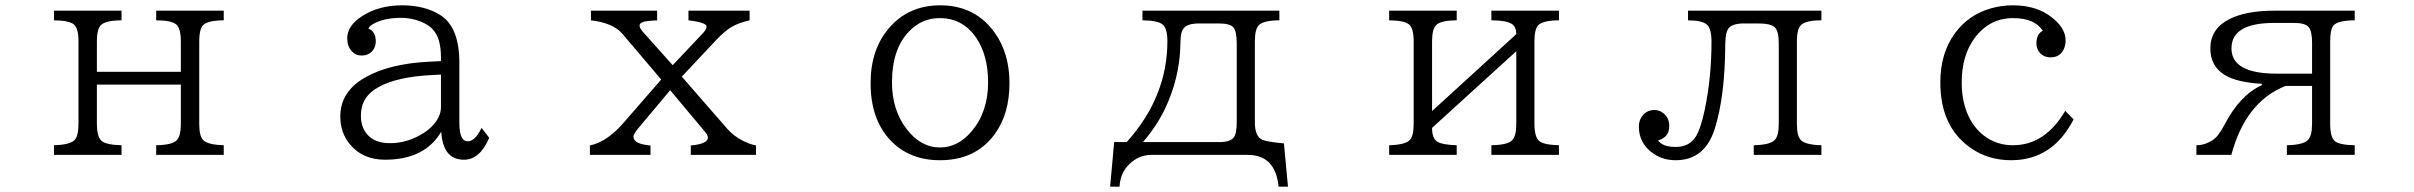

<svg xmlns="http://www.w3.org/2000/svg" viewBox="-20 -580 9040 719"><path d="M182.1 -540H435.1V-503.9Q374 -503.4 357.4 -485.4Q342.8 -470.2 342.8 -425.3V-311H657.2V-425.3Q657.2 -474.6 639.6 -488.8Q620.6 -503.9 564.9 -503.9V-540H817.9V-503.9Q757.3 -503.4 740.2 -485.4Q726.1 -470.2 726.1 -425.3V-116.2Q726.1 -68.4 742.2 -54.2Q760.7 -37.6 817.9 -36.1V0H564.9V-36.1Q626.5 -37.1 642.6 -55.7Q657.2 -71.8 657.2 -116.2V-263.2H342.8V-116.2Q342.8 -68.4 360.4 -52.2Q377.4 -37.6 435.1 -36.1V0H182.1V-36.1Q239.7 -37.6 257.8 -54.2Q273.9 -68.4 273.9 -116.2V-425.3Q273.9 -474.6 256.3 -488.8Q237.3 -503.4 182.1 -503.9Z M1631.3 -351.1V-366.2Q1631.3 -437.5 1600.1 -470.7Q1584 -487.8 1554.7 -499.5Q1520 -513.2 1482.9 -513.2Q1423.3 -513.2 1384.8 -494.1Q1365.2 -484.9 1359.4 -473.1Q1387.2 -462.4 1387.2 -424.8Q1387.2 -406.7 1377.4 -393.1Q1362.3 -372.1 1334 -372.1Q1311.5 -372.1 1296.4 -389.2Q1280.3 -407.7 1280.3 -436.5Q1280.3 -483.9 1335.9 -519.5Q1398.4 -560.1 1485.8 -560.1Q1572.3 -560.1 1630.4 -522.5Q1700.2 -477.1 1700.2 -345.2V-120.1Q1700.2 -50.8 1731.4 -50.8Q1759.3 -50.8 1783.2 -101.1L1812 -64Q1777.3 18.1 1717.3 18.1Q1638.7 18.1 1632.3 -86.9Q1571.3 18.1 1421.4 18.1Q1335.9 18.1 1287.6 -43Q1254.4 -85.4 1254.4 -144Q1254.4 -237.3 1347.7 -290Q1438 -341.8 1589.4 -349.1ZM1631.3 -300.8 1594.2 -298.8Q1466.3 -292 1397.5 -253.9Q1331.5 -217.8 1331.5 -147.9Q1331.5 -102.5 1356 -75.7Q1384.3 -43.9 1440.4 -43.9Q1495.6 -43.9 1546.4 -70.3Q1600.1 -98.1 1621.6 -139.6Q1631.3 -159.2 1631.3 -178.2Z M2192.9 -540H2440.9V-503.9Q2438.5 -503.9 2413.6 -502Q2375 -499 2375 -484.4Q2375 -474.6 2388.2 -460L2499 -335.9L2608.9 -452.1Q2626 -469.2 2626 -480.5Q2626 -494.6 2569.8 -502.4Q2563 -503.4 2558.1 -503.9V-540H2787.1V-503.9Q2747.6 -495.1 2720.2 -479.5Q2694.8 -464.8 2662.1 -430.2L2533.2 -293L2703.1 -98.1Q2726.6 -70.8 2762.2 -52.7Q2790 -39.1 2811 -35.2V0H2566.9V-35.2Q2630.9 -41 2630.9 -64.9Q2630.9 -73.2 2622.1 -84L2489.7 -242.2L2377 -107.9Q2352.1 -79.1 2352.1 -68.4Q2352.1 -40.5 2416 -35.2V0H2189V-35.2Q2252.9 -48.3 2315.9 -121.1L2456.1 -282.2L2311 -453.1Q2276.4 -494.1 2192.9 -503.9Z M3501 -560.1Q3631.8 -560.1 3705.1 -457.5Q3760.3 -380.4 3760.3 -268.6Q3760.3 -154.8 3706.1 -79.1Q3634.8 20 3500 20Q3384.3 20 3313.5 -55.7Q3240.2 -134.3 3240.2 -268.6Q3240.2 -394.5 3308.6 -474.1Q3381.8 -560.1 3501 -560.1ZM3499 -512.2Q3432.6 -512.2 3385.3 -463.4Q3320.3 -397.5 3320.3 -271Q3320.3 -168.9 3374.5 -97.7Q3427.2 -27.8 3500.5 -27.8Q3567.4 -27.8 3619.1 -88.9Q3680.2 -161.6 3680.2 -271.5Q3680.2 -373 3635.7 -438.5Q3585.4 -512.2 3499 -512.2Z M4258.3 -540H4771V-503.9Q4712.9 -503.4 4695.3 -486.8Q4679.2 -472.7 4679.2 -424.8V-122.1Q4679.2 -68.8 4707 -56.6Q4725.1 -48.8 4788.1 -43L4803.2 119.1H4768.1Q4756.3 0 4652.3 0H4292Q4244.6 0 4208.5 35.2Q4175.3 67.9 4172.4 119.1H4137.2L4152.3 -47.9H4199.2Q4351.6 -217.3 4351.6 -425.3Q4351.6 -475.6 4332.5 -489.3Q4313.5 -503.4 4258.3 -503.9ZM4260.3 -47.9H4544.4Q4586.4 -47.9 4599.6 -64.5Q4611.3 -79.1 4611.3 -122.1V-418Q4611.3 -463.9 4598.1 -478Q4585 -492.2 4544.4 -492.2H4470.2Q4427.7 -492.2 4413.1 -474.6Q4400.4 -460 4400.4 -418Q4398.9 -287.6 4339.8 -166.5Q4308.6 -104 4260.3 -47.9Z M5182.1 -540H5435.1V-503.9Q5374 -503.4 5357.4 -485.4Q5342.8 -470.2 5342.8 -424.8V-164.1L5658.2 -452.1Q5657.7 -481.4 5640.1 -491.2Q5617.7 -503.9 5564.9 -503.9V-540H5817.9V-503.9Q5757.3 -503.4 5740.2 -485.4Q5726.1 -470.2 5726.1 -424.8V-116.2Q5726.1 -68.4 5743.7 -52.2Q5760.3 -37.6 5817.9 -36.1V0H5564.9V-36.1Q5625 -37.1 5642.1 -54.2Q5658.2 -69.8 5658.2 -116.2V-388.2L5342.8 -101.1Q5342.8 -63.5 5360.4 -50.8Q5378.9 -37.6 5435.1 -36.1V0H5182.1V-36.1Q5239.7 -37.6 5257.8 -54.2Q5273.9 -68.4 5273.9 -116.2V-424.8Q5273.9 -474.6 5256.3 -488.8Q5237.3 -503.4 5182.1 -503.9Z M6301.3 -540H6800.8V-503.9Q6740.7 -503.9 6723.6 -485.4Q6709 -470.2 6709 -424.8V-116.2Q6709 -68.8 6725.1 -54.2Q6742.7 -37.6 6800.8 -36.1V0H6547.4V-36.1Q6608.9 -37.6 6626 -55.7Q6641.1 -71.8 6641.1 -116.2V-418Q6641.1 -463.4 6626 -478Q6611.8 -492.2 6562 -492.2H6511.2Q6469.7 -492.2 6454.6 -475.6Q6441.4 -460.9 6440.9 -418Q6439.9 -219.2 6401.4 -97.7Q6364.3 20 6254.9 20Q6209 20 6173.8 -3.4Q6117.2 -41 6117.2 -106Q6117.2 -126.5 6127.4 -142.1Q6144.5 -168 6175.8 -168Q6189 -168 6200.7 -161.6Q6231 -144.5 6231 -107.9Q6231 -65.9 6189 -54.2Q6206.1 -29.8 6254.9 -29.8Q6303.7 -29.8 6328.1 -64.9Q6348.1 -94.2 6363.8 -168.5Q6389.2 -290 6389.2 -423.3Q6389.2 -474.1 6371.6 -488.3Q6353.5 -503.4 6301.3 -503.9Z M7745.1 -132.8Q7666.5 20 7511.2 20Q7426.3 20 7361.3 -24.9Q7246.1 -104 7246.1 -271Q7246.1 -381.3 7301.3 -456.1Q7351.1 -523.9 7434.1 -548.3Q7475.1 -560.1 7518.1 -560.1Q7606.9 -560.1 7664.1 -514.6Q7715.3 -474.6 7715.3 -428.2Q7715.3 -411.1 7708.5 -396Q7693.8 -365.2 7659.2 -365.2Q7630.4 -365.2 7615.2 -387.2Q7606 -399.9 7606 -417.5Q7606 -452.6 7629.9 -464.8Q7599.1 -512.2 7519 -512.2Q7430.2 -512.2 7374.5 -437.5Q7326.2 -372.1 7326.2 -271Q7326.2 -197.3 7353 -142.6Q7377.4 -92.3 7420.9 -64Q7464.4 -36.1 7518.1 -36.1Q7638.2 -36.1 7713.9 -165Z M8205.1 0V-36.1Q8236.8 -36.1 8266.6 -55.7Q8287.6 -69.3 8310.5 -113.3Q8368.2 -224.1 8450.2 -261.2V-266.1Q8356 -271.5 8311 -299.3Q8257.3 -332.5 8257.3 -398.4Q8257.3 -471.2 8326.2 -507.3Q8389.6 -540 8496.1 -540H8797.9V-503.9Q8736.3 -503.4 8719.2 -485.4Q8706.1 -471.7 8706.1 -425.3V-116.2Q8706.1 -67.4 8722.7 -52.2Q8739.3 -37.1 8797.9 -36.1V0H8543.9V-36.1Q8605.5 -37.6 8622.6 -55.7Q8638.2 -71.8 8638.2 -116.2V-258.3H8539.1Q8389.2 -199.2 8335.9 0ZM8638.2 -304.2V-419.9Q8638.2 -464.4 8625 -479Q8611.8 -494.1 8571.3 -494.1H8496.1Q8336.4 -494.1 8336.4 -398.9Q8336.4 -304.2 8505.9 -304.2Z"/></svg>

Font: BIZ UDMincho
Style: Regular
Weight: 400
Monospace: yes
Designer: TypeBank Co., Ltd.
Foundry: Morisawa Inc.
Version: Version 1.06